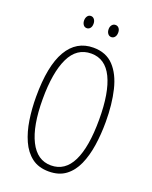

<svg xmlns="http://www.w3.org/2000/svg" viewBox="-163 -972 845 1070"><g transform="rotate(20 259.5 -437.5)"><path d="M466 -358Q466 -285 456 -218.5Q446 -152 423 -100.5Q400 -49 360.5 -19.5Q321 10 261 10Q200 10 160 -20.5Q120 -51 96.5 -103.5Q73 -156 63 -221.5Q53 -287 53 -358Q53 -541 106.5 -632.5Q160 -724 261 -724Q336 -724 381 -676.5Q426 -629 446 -546Q466 -463 466 -358ZM92 -358Q92 -199 135.5 -112.5Q179 -26 261 -26Q344 -26 385.5 -110.5Q427 -195 427 -358Q427 -518 385.5 -603.5Q344 -689 261 -689Q175 -689 133.5 -602.5Q92 -516 92 -358ZM159 -849Q159 -864 166.5 -874.5Q174 -885 187 -885Q199 -885 207 -875Q215 -865 215 -849Q215 -832 207 -822.5Q199 -813 187 -813Q174 -813 166.5 -823.5Q159 -834 159 -849ZM304 -850Q304 -865 312 -875Q320 -885 333 -885Q345 -885 353 -875.5Q361 -866 361 -850Q361 -833 353 -823Q345 -813 333 -813Q320 -813 312 -823.5Q304 -834 304 -850Z"/></g></svg>

Font: Noto Sans Arabic UI XCn XLt
Style: Regular
Weight: 200
Width: 2
Designer: Monotype Design Team, Nadine Chahine and Nizar Qandah
Foundry: Monotype Imaging Inc.
Version: Version 2.010; ttfautohint (v1.8.4.7-5d5b)